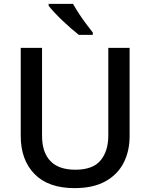

<svg xmlns="http://www.w3.org/2000/svg" viewBox="-20 -961 776 991"><path d="M649 -258Q649 -181 618 -120.5Q587 -60 524 -25Q461 10 365 10Q229 10 158 -63Q87 -136 87 -259V-714H197V-260Q197 -175 240 -130Q283 -85 369 -85Q459 -85 499 -133Q539 -181 539 -261V-714H649ZM357 -941Q369 -919 387 -891.5Q405 -864 424.5 -838Q444 -812 459 -793V-781H387Q369 -795 346.5 -814.5Q324 -834 301.5 -855.5Q279 -877 260.5 -897Q242 -917 231 -931V-941Z"/></svg>

Font: Noto Sans Syriac Eastern Medium
Style: Regular
Weight: 500
Designer: Patrick Giasson and the Monotype Design Team
Foundry: Monotype Imaging Inc.
Version: Version 3.001